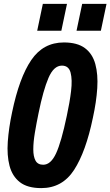

<svg xmlns="http://www.w3.org/2000/svg" viewBox="-20 -956 567 986"><path d="M192 10Q121 10 82 -20.5Q43 -51 29 -104.5Q15 -158 20 -228.5Q25 -299 42 -379Q79 -557 140.5 -647.5Q202 -738 308 -738Q377 -738 416 -709Q455 -680 469.5 -627Q484 -574 479.5 -503.5Q475 -433 457 -351Q421 -177 360.5 -83.5Q300 10 192 10ZM202 -110Q241 -110 268 -168.5Q295 -227 323 -361Q338 -430 345 -488.5Q352 -547 342.5 -583Q333 -619 298 -619Q256 -619 229 -556Q202 -493 178 -375Q167 -322 159 -274Q151 -226 151 -189Q151 -152 162.5 -131Q174 -110 202 -110ZM171 -798 200 -936H324L295 -798ZM373 -798 402 -936H527L498 -798Z"/></svg>

Font: Mona Sans Condensed
Style: Bold Italic
Weight: 700
Width: 3
Italic angle: -11.7°
Designer: Deni Anggara
Foundry: GitHub
Version: Version 1.001; ttfautohint (v1.8.4.7-5d5b);gftools[0.9.31]